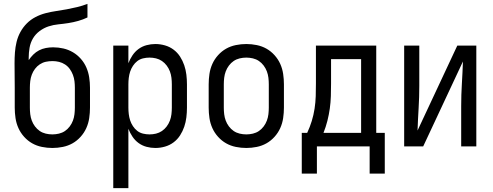

<svg xmlns="http://www.w3.org/2000/svg" viewBox="-20 -755 2540 990"><path d="M250 8Q223 8 196 2.5Q169 -3 146 -16Q123 -29 104.5 -49.5Q86 -70 75 -94.5Q64 -119 60 -146Q56 -173 56 -200V-303Q56 -334 55.5 -365.5Q55 -397 55 -429Q55 -457 57 -484.5Q59 -512 65.5 -539Q72 -566 85.5 -590.5Q99 -615 118.5 -634.5Q138 -654 163 -667Q188 -680 215 -687Q242 -694 269.5 -698Q297 -702 324 -707Q351 -712 378 -718.5Q405 -725 431 -735V-665Q408 -654 383 -647Q358 -640 332.5 -636Q307 -632 281 -629.5Q255 -627 230.5 -619Q206 -611 184.5 -595Q163 -579 150 -557Q137 -535 132.5 -509Q128 -483 128 -457V-445Q138 -460 151.5 -473.5Q165 -487 181.5 -495.5Q198 -504 216.5 -507.5Q235 -511 254 -511Q281 -511 307 -505Q333 -499 356 -485.5Q379 -472 397 -451.5Q415 -431 425.5 -406.5Q436 -382 440 -355.5Q444 -329 444 -303V-200Q444 -173 440 -146Q436 -119 425 -94.5Q414 -70 395.5 -49.5Q377 -29 354 -16Q331 -3 304 2.5Q277 8 250 8ZM250 -62Q267 -62 284 -66Q301 -70 315 -79.5Q329 -89 339.5 -103Q350 -117 356 -133Q362 -149 364 -166Q366 -183 366 -200V-303Q366 -320 364 -336.5Q362 -353 356 -369Q350 -385 340 -399Q330 -413 315.5 -422.5Q301 -432 284.5 -436Q268 -440 251 -440Q233 -440 216.5 -436.5Q200 -433 185.5 -423.5Q171 -414 160.5 -400Q150 -386 144 -370Q138 -354 136 -337Q134 -320 134 -303V-200Q134 -183 136 -166Q138 -149 144 -133Q150 -117 160.5 -103Q171 -89 185 -79.5Q199 -70 216 -66Q233 -62 250 -62Z M564 215V-520H642V-429Q650 -450 663 -469.5Q676 -489 694.5 -502.5Q713 -516 735.5 -522Q758 -528 781 -528Q806 -528 830.5 -521Q855 -514 875 -499Q895 -484 908.5 -463Q922 -442 930 -418.5Q938 -395 941 -370Q944 -345 944 -320V-200Q944 -175 941 -150Q938 -125 930 -101.5Q922 -78 908.5 -57Q895 -36 875 -21Q855 -6 830.5 1Q806 8 781 8Q758 8 735.5 2Q713 -4 694.5 -17.5Q676 -31 663 -50.5Q650 -70 642 -91V215ZM751 -62Q768 -62 784.5 -66Q801 -70 815 -79.5Q829 -89 839.5 -103Q850 -117 856 -133Q862 -149 864 -166Q866 -183 866 -200V-320Q866 -337 864 -354Q862 -371 856 -387Q850 -403 839.5 -417Q829 -431 815 -440.5Q801 -450 784.5 -454Q768 -458 751 -458Q734 -458 717.5 -454Q701 -450 688 -440Q675 -430 665.5 -415.5Q656 -401 651 -385.5Q646 -370 644 -353.5Q642 -337 642 -320V-200Q642 -183 644 -166.5Q646 -150 651 -134.5Q656 -119 665.5 -104.5Q675 -90 688 -80Q701 -70 717.5 -66Q734 -62 751 -62Z M1250 8Q1223 8 1196 2.5Q1169 -3 1146 -16Q1123 -29 1104.5 -49.5Q1086 -70 1075 -94.5Q1064 -119 1060 -146Q1056 -173 1056 -200V-320Q1056 -347 1060 -374Q1064 -401 1075 -425.5Q1086 -450 1104.5 -470.5Q1123 -491 1146 -504Q1169 -517 1196 -522.5Q1223 -528 1250 -528Q1277 -528 1304 -522.5Q1331 -517 1354 -504Q1377 -491 1395.5 -470.5Q1414 -450 1425 -425.5Q1436 -401 1440 -374Q1444 -347 1444 -320V-200Q1444 -173 1440 -146Q1436 -119 1425 -94.5Q1414 -70 1395.5 -49.5Q1377 -29 1354 -16Q1331 -3 1304 2.5Q1277 8 1250 8ZM1250 -62Q1267 -62 1284 -66Q1301 -70 1315 -79.5Q1329 -89 1339.5 -103Q1350 -117 1356 -133Q1362 -149 1364 -166Q1366 -183 1366 -200V-320Q1366 -337 1364 -354Q1362 -371 1356 -387Q1350 -403 1339.5 -417Q1329 -431 1315 -440.5Q1301 -450 1284 -454Q1267 -458 1250 -458Q1233 -458 1216 -454Q1199 -450 1185 -440.5Q1171 -431 1160.5 -417Q1150 -403 1144 -387Q1138 -371 1136 -354Q1134 -337 1134 -320V-200Q1134 -183 1136 -166Q1138 -149 1144 -133Q1150 -117 1160.5 -103Q1171 -89 1185 -79.5Q1199 -70 1216 -66Q1233 -62 1250 -62Z M1536 140V-70H1564Q1578 -100 1587.5 -131Q1597 -162 1602 -194.5Q1607 -227 1608 -259.5Q1609 -292 1609 -325V-520H1920V-70H1964V140H1886V0H1614V140ZM1648 -70H1842V-450H1687V-325Q1687 -293 1686 -260Q1685 -227 1680.5 -195Q1676 -163 1668 -131.5Q1660 -100 1648 -70Z M2064 0V-520H2142V-312Q2142 -254 2138.5 -197Q2135 -140 2133 -82L2338 -520H2436V0H2358V-208Q2358 -266 2361.5 -323Q2365 -380 2367 -438L2162 0Z"/></svg>

Font: Iosevka Term SS14
Style: Regular
Weight: 400
Monospace: yes
Designer: Belleve Invis
Foundry: Belleve Invis
Version: Version 24.1.1; ttfautohint (v1.8.4)